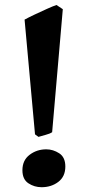

<svg xmlns="http://www.w3.org/2000/svg" viewBox="-20 -743 361 782"><path d="M192.4 -204.6Q183.1 -198.2 166 -193.8Q148.9 -189.5 136.7 -185.5L122.6 -195.8L80.1 -663.1Q95.2 -671.4 120.8 -683.6Q146.5 -695.8 171.6 -707Q196.8 -718.3 210 -722.7L235.8 -705.6ZM246.1 -64.9Q246.1 -23.9 217.5 -2.2Q189 19.5 149.4 19.5Q119.6 19.5 95.5 3.4Q71.3 -12.7 71.3 -49.8Q71.3 -90.3 100.6 -112.5Q129.9 -134.8 168.5 -134.8Q196.3 -134.8 221.2 -118.7Q246.1 -102.5 246.1 -64.9Z"/></svg>

Font: Gentium Book Plus
Style: Bold
Weight: 700
Designer: Victor Gaultney, Annie Olsen, Iska Routamaa, Becca Hirsbrunner
Foundry: SIL International
Version: Version 6.101